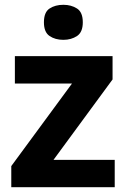

<svg xmlns="http://www.w3.org/2000/svg" viewBox="-20 -780 528 800"><path d="M458 0H27V-88L280 -432H42V-546H449V-449L203 -114H458ZM244 -760Q277 -760 301 -744.5Q325 -729 325 -687Q325 -646 301 -630Q277 -614 244 -614Q210 -614 186.5 -630Q163 -646 163 -687Q163 -729 186.5 -744.5Q210 -760 244 -760Z"/></svg>

Font: Noto Sans Telugu
Style: Bold
Weight: 700
Designer: Jelle Bosma - Monotype Design Team
Foundry: Monotype Imaging Inc.
Version: Version 2.005; ttfautohint (v1.8.4.7-5d5b)